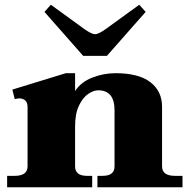

<svg xmlns="http://www.w3.org/2000/svg" viewBox="-20 -788 798 808"><path d="M330 -553 167 -738 194 -768 336 -665Q366 -644 380 -644Q394 -644 424 -665L566 -768L593 -738L430 -553ZM748 -48V0H390V-48H412Q462 -48 462 -88V-324Q462 -408 393 -408Q374 -408 351.5 -393Q329 -378 312.5 -344Q296 -310 296 -256V-88Q296 -48 346 -48H368V0H10V-48H42Q96 -48 96 -88V-337Q96 -357 86 -365.5Q76 -374 61 -374Q56 -374 42 -371L32 -411L257 -480H296V-405Q321 -443 368.5 -461.5Q416 -480 466 -480Q564 -480 613 -442Q662 -404 662 -339V-88Q662 -48 716 -48Z"/></svg>

Font: Taviraj Black
Style: Regular
Weight: 900
Designer: Katatrad Team
Foundry: CadsonDemak
Version: Version 1.030